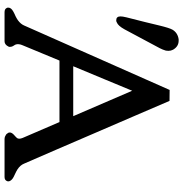

<svg xmlns="http://www.w3.org/2000/svg" viewBox="-2 -764 775 811"><g transform="rotate(90 385.5 -358.5)"><path d="M406.2 -687Q433.1 -624 468 -543.2Q502.9 -462.4 539.8 -376.7Q576.7 -291 611.8 -209.5Q647 -127.9 671.4 -72.3Q677.7 -56.6 695.3 -44.9Q705.6 -38.6 716.3 -33.9Q727.1 -29.3 734.9 -23.9Q741.2 -19 743.7 -14.2Q746.1 -9.8 746.1 -6.3Q746.1 -2 744.1 1Q739.7 9.8 727.5 9.8H566.4Q558.1 9.8 551.3 4.9Q545.4 2.4 540.5 -6.8Q539.6 -10.3 539.6 -12.2Q539.6 -20 547.9 -28.3Q563 -41 564.9 -46.4Q565.9 -48.8 565.9 -52.2Q565.9 -58.6 562.5 -66.9L495.6 -222.2H235.8Q221.7 -188 204.8 -147.5Q188 -106.9 171.4 -66.9Q167.5 -58.1 167 -51.8Q166.5 -48.8 166.5 -46.4Q166.5 -42.5 167.5 -39.1Q168.9 -34.2 171.9 -30.3Q174.8 -26.4 176.8 -21Q178.2 -15.6 178.2 -12.2L176.8 -6.8Q168.5 9.8 154.3 9.8H32.2Q18.6 9.8 14.6 2Q12.2 -0.5 12.2 -4.9Q12.2 -10.7 14.2 -13.7Q17.6 -22 35.6 -30.8Q42.5 -33.7 50.3 -37.6Q58.1 -41.5 65.9 -46.9Q81.5 -58.6 87.4 -72.3L359.9 -687.5ZM104 -497.1Q88.9 -469.7 74.7 -464.4Q71.3 -461.9 65.9 -461.9Q49.3 -461.9 49.3 -480Q49.3 -488.8 53.2 -504.9L73.2 -584Q77.1 -600.1 87.6 -643.6Q98.1 -687 105.5 -699.7Q118.7 -721.7 146 -725.6H151.9Q176.3 -725.6 189.9 -702.1Q194.8 -692.9 194.8 -682.6Q194.8 -677.7 193.8 -671.4Q189.5 -657.2 183.6 -646ZM470.7 -280.3 363.3 -529.3Q344.7 -484.4 314.7 -412.1Q284.7 -339.8 259.8 -280.3Z"/></g></svg>

Font: Caudex
Style: Bold
Weight: 700
Version: Version 1.01